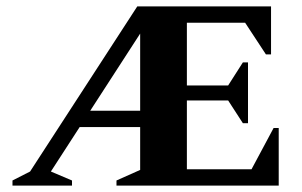

<svg xmlns="http://www.w3.org/2000/svg" viewBox="-20 -580 943 600"><path d="M19 0V-16L74 -44L409 -560H827V-410H811L746 -509H564V-313H693L739 -385H755V-195H739L693 -266H564V-51H766L835 -180H851V0H344V-16L418 -49V-183H229L139 -44L205 -16V0ZM262 -234H418V-475Z"/></svg>

Font: Spectral SC
Style: Bold
Weight: 700
Designer: Jean-Baptiste Levee
Foundry: Production Type
Version: Version 2.001